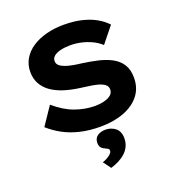

<svg xmlns="http://www.w3.org/2000/svg" viewBox="-173 -854 1180 1285"><g transform="rotate(-20 417.0 -211.5)"><path d="M427 10Q347.1 10 282 -5.6Q216.8 -21.1 164.7 -49.4Q112.6 -77.7 70.1 -115.7L156.8 -244.4Q227.3 -183.3 298.5 -158.1Q369.8 -132.9 438.4 -132.9Q469.9 -132.9 499.9 -139.7Q529.9 -146.4 550.4 -161.6Q570.8 -176.8 570.8 -203.2Q570.8 -219.9 561 -231.3Q551.1 -242.7 533.5 -250.5Q515.8 -258.4 492.3 -263.6Q468.8 -268.8 442 -272.3Q415.2 -275.9 387.4 -279.9Q322.5 -288.3 270.4 -305.4Q218.3 -322.5 182.3 -348.9Q146.3 -375.4 127.2 -411.8Q108 -448.2 108 -494.9Q108 -546.1 132.7 -587.6Q157.3 -629 200.9 -657.5Q244.5 -686 302 -700.9Q359.4 -715.7 424.4 -715.7Q497.1 -715.7 553.7 -702Q610.4 -688.3 653 -664Q695.7 -639.6 724.2 -608.2L633.6 -495.8Q606.3 -520.6 571.8 -537.3Q537.3 -554 498.6 -562.8Q459.9 -571.7 422 -571.7Q382.2 -571.7 351.7 -564.5Q321.1 -557.4 303.4 -543.1Q285.7 -528.8 285.7 -507.4Q285.7 -487.6 300.8 -474.8Q315.8 -462 340.3 -453.6Q364.9 -445.2 393.9 -440Q422.9 -434.7 452.4 -431.6Q510.4 -423.7 563.6 -411.4Q616.8 -399 658.4 -376.6Q700 -354.3 723.7 -316.9Q747.4 -279.5 747.4 -222.2Q747.4 -148.4 706.4 -96.7Q665.4 -45 592.5 -17.5Q519.6 10 427 10ZM397.7 293.5 357.6 238.9Q371.6 234.7 388.2 226Q404.8 217.2 417.4 205.3Q430 193.4 430 181.2Q430 172 423.6 167.6Q417.1 163.3 405.4 158Q386.7 150.4 377 138.6Q367.2 126.8 367.2 104.9Q367.2 72.1 390.3 56Q413.4 39.8 447.7 39.8Q488.2 39.8 518.2 63.6Q548.1 87.4 548.1 136.9Q548.1 167.4 536.4 192.8Q524.7 218.3 503.5 237.6Q482.3 256.9 455 270.8Q427.8 284.7 397.7 293.5Z"/></g></svg>

Font: Lexend Mega
Style: Regular
Weight: 400
Designer: Bonnie Shaver-Troup, Thomas Jockin
Foundry: Lexend
Version: Version 1.007